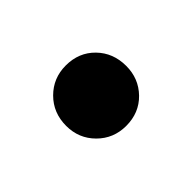

<svg xmlns="http://www.w3.org/2000/svg" viewBox="-45 -442 312 312"><g transform="rotate(-45 111.0 -286.5)"><path d="M111 -217Q82 -217 62 -237Q42 -257 42 -286Q42 -316 62 -336Q82 -356 111 -356Q141 -356 160.5 -336Q180 -316 180 -286Q180 -257 160.5 -237Q141 -217 111 -217Z"/></g></svg>

Font: Wix Madefor Text Medium
Style: Regular
Weight: 500
Designer: Dalton Maag Ltd
Foundry: Dalton Maag Ltd
Version: Version 3.100